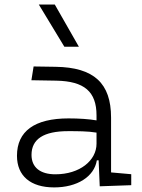

<svg xmlns="http://www.w3.org/2000/svg" viewBox="-20 -815 626 845"><path d="M418.9 4.9 557.6 0V-48.3L468.8 -56.2V-297.4C468.8 -448.7 393.6 -518.6 224.6 -521L127.9 -522.5L118.2 -461.9L228 -460C350.1 -457.5 404.8 -412.6 404.8 -307.1V-285.2C371.1 -291 328.1 -293.9 281.7 -293.9C132.3 -293.9 54.7 -237.8 54.7 -129.4C54.7 -41 114.3 9.8 218.3 9.8C319.3 9.8 394.5 -37.1 406.2 -109.4H414.1ZM404.8 -231.4V-182.6C404.8 -108.9 331.5 -47.9 223.6 -47.9C156.7 -47.9 118.7 -78.6 118.7 -133.3C118.7 -203.1 172.4 -237.8 279.8 -237.8C320.3 -237.8 366.7 -237.8 404.8 -231.4ZM263.2 -609.4H327.1L221.2 -794.9H150.9Z"/></svg>

Font: Cascadia Code Light
Style: Regular
Weight: 300
Monospace: yes
Designer: Aaron Bell
Foundry: Saja Typeworks
Version: Version 2404.023